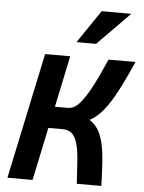

<svg xmlns="http://www.w3.org/2000/svg" viewBox="-61 -978 768 1026"><g transform="rotate(5 323.0 -465.0)"><path d="M295.9 -675.8 237.8 -399.9H309.1Q320.3 -399.9 332 -404.3Q343.8 -408.7 356.7 -419.9Q369.6 -431.2 384.5 -450.9Q399.4 -470.7 417 -501.2Q434.6 -531.7 455.3 -574.7Q476.1 -617.7 501 -675.8H646Q611.3 -596.7 582.8 -540.3Q554.2 -483.9 528.6 -445.3Q502.9 -406.7 478.5 -383.1Q454.1 -359.4 428.2 -346.2Q458.5 -326.7 475.8 -297.4Q493.2 -268.1 502.7 -226.3Q512.2 -184.6 515.9 -128.7Q519.5 -72.8 522 0H390.1Q386.2 -71.3 382.3 -124.5Q378.4 -177.7 368.7 -213.4Q358.9 -249 340.1 -266.6Q321.3 -284.2 288.1 -284.2H212.9L152.8 0H18.1L161.1 -675.8ZM427.7 -753.9H322.8L441.9 -930.2H601.1Z"/></g></svg>

Font: Lorenzo Sans
Style: Bold Italic
Weight: 700
Italic angle: -12°
Foundry: Intel Corporation
Version: Version 1.00; ttfautohint (v1.5)